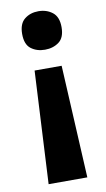

<svg xmlns="http://www.w3.org/2000/svg" viewBox="-84 -598 449 811"><g transform="rotate(-10 140.5 -192.5)"><path d="M226 -473Q226 -428 201 -409.5Q176 -391 141 -391Q106 -391 81.5 -409.5Q57 -428 57 -473Q57 -517 81.5 -536.5Q106 -556 141 -556Q176 -556 201 -536.5Q226 -517 226 -473ZM82 -312H198L223 171H57Z"/></g></svg>

Font: Noto Sans Syriac
Style: Bold
Weight: 700
Designer: Patrick Giasson and the Monotype Design Team
Foundry: Monotype Imaging Inc.
Version: Version 3.000; ttfautohint (v1.8.4.7-5d5b)